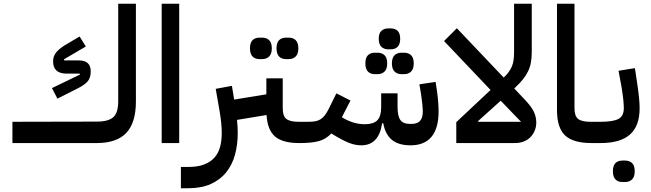

<svg xmlns="http://www.w3.org/2000/svg" viewBox="-20 -760 3457 1020"><path d="M46 -113 494 -114Q557 -114 582.5 -138Q608 -162 608 -221V-740H702V-221Q702 -108 651 -54Q600 0 494 0H46ZM256 -292 405 -364 403 -369H333Q262 -369 262 -435Q262 -462 280 -483.5Q298 -505 340 -529L403 -566L436 -513L320 -445L321 -439H399Q462 -439 462 -381Q462 -347 446 -328Q430 -309 390 -289L285 -236Z M839 -740H932V0H839Z M941 127H979Q1030 127 1064 114Q1098 101 1119 77.5Q1140 54 1149 21Q1158 -12 1158 -53Q1158 -80 1155 -109Q1152 -138 1147 -167L1126 -288L1212 -304L1224 -231L1395 -259V-344H1482V-185Q1482 -143 1501.5 -128Q1521 -113 1566 -113H1599V-24L1574 0H1569Q1482 0 1441.5 -34.5Q1401 -69 1396 -149L1239 -123Q1241 -104 1242 -87Q1243 -70 1243 -54Q1243 8 1228.5 61.5Q1214 115 1182 155Q1150 195 1100 217.5Q1050 240 980 240H941ZM1499 -446Q1476 -446 1462.5 -460Q1449 -474 1449 -503Q1449 -533 1462.5 -546.5Q1476 -560 1499 -560H1514Q1537 -560 1551 -546.5Q1565 -533 1565 -503Q1565 -474 1551 -460Q1537 -446 1514 -446ZM1358 -446Q1335 -446 1321.5 -460Q1308 -474 1308 -503Q1308 -533 1321.5 -546.5Q1335 -560 1358 -560H1373Q1396 -560 1410 -546.5Q1424 -533 1424 -503Q1424 -474 1410 -460Q1396 -446 1373 -446Z M1575 -89 1599 -113H1619Q1640 -113 1656 -116Q1672 -119 1684 -127Q1696 -135 1706 -148Q1716 -161 1726 -181L1767 -264L1842 -226L1796 -137L1803 -133Q1833 -116 1861 -108Q1889 -100 1918 -100Q1963 -100 1984 -120.5Q2005 -141 2005 -192V-264H2092V-192Q2092 -143 2107 -122.5Q2122 -102 2154 -102H2169Q2226 -102 2226 -167Q2226 -199 2217 -259L2208 -312L2294 -325L2302 -273Q2306 -243 2308 -216Q2310 -189 2310 -167Q2310 -79 2272.5 -33.5Q2235 12 2161 12Q2097 12 2062 -17Q2027 -46 2016 -105H2010Q1993 12 1899 12Q1870 12 1839.5 1Q1809 -10 1767 -35L1740 -51Q1711 -20 1672.5 -10Q1634 0 1575 0ZM2113 -366Q2090 -366 2076 -380Q2062 -394 2062 -423Q2062 -453 2076 -466.5Q2090 -480 2113 -480H2127Q2150 -480 2164 -466.5Q2178 -453 2178 -423Q2178 -394 2164 -380Q2150 -366 2127 -366ZM1971 -366Q1948 -366 1934.5 -380Q1921 -394 1921 -423Q1921 -453 1934.5 -466.5Q1948 -480 1971 -480H1986Q2009 -480 2023 -466.5Q2037 -453 2037 -423Q2037 -394 2023 -380Q2009 -366 1986 -366ZM2042 -498Q2020 -498 2006 -511.5Q1992 -525 1992 -554Q1992 -583 2006 -596Q2020 -609 2042 -609H2057Q2079 -609 2092.5 -596Q2106 -583 2106 -554Q2106 -525 2092.5 -511.5Q2079 -498 2057 -498Z M2404 -111 2586 -282 2339 -542 2407 -610 2656 -348Q2672 -363 2682.5 -377.5Q2693 -392 2699.5 -407.5Q2706 -423 2708.5 -442Q2711 -461 2711 -486V-740H2805V-486Q2805 -453 2800.5 -428Q2796 -403 2785 -380.5Q2774 -358 2756.5 -336.5Q2739 -315 2712 -290L2762 -237Q2800 -198 2814.5 -169.5Q2829 -141 2829 -109Q2829 -87 2821 -67Q2813 -47 2798.5 -32Q2784 -17 2763 -8.5Q2742 0 2715 0H2404ZM2640 -225 2520 -117 2521 -113H2748Z M3123 0Q3025 0 2982 -40.5Q2939 -81 2939 -176V-740H3032V-185Q3032 -143 3051.5 -128Q3071 -113 3116 -113H3149V-24L3124 0Z M3125 -89 3149 -113H3170Q3238 -113 3266 -128.5Q3294 -144 3294 -185Q3294 -202 3291.5 -228Q3289 -254 3282 -297L3266 -384L3353 -398L3366 -311Q3378 -231 3378 -185Q3378 -91 3327 -45.5Q3276 0 3170 0H3125ZM3286 207Q3263 207 3249.5 193Q3236 179 3236 150Q3236 120 3249.5 106.5Q3263 93 3286 93H3301Q3324 93 3338 106.5Q3352 120 3352 150Q3352 179 3338 193Q3324 207 3301 207Z"/></svg>

Font: IBM Plex Sans Arabic Medium
Style: Regular
Weight: 500
Designer: Mike Abbink, Paul van der Laan, Pieter van Rosmalen, Wael Morcos, Khajak Apelian
Foundry: Bold Monday
Version: Version 1.1